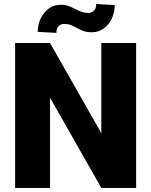

<svg xmlns="http://www.w3.org/2000/svg" viewBox="-20 -922 742 942"><path d="M647.9 -710.9V0H477.1L225.6 -442.4V0H54.2V-710.9H225.6L477.1 -268.6V-710.9ZM452.1 -902.3 543 -897Q543 -861.3 528.6 -831.1Q514.2 -800.8 488.8 -782.2Q463.4 -763.7 430.2 -763.7Q399.9 -763.7 378.7 -773.9Q357.4 -784.2 338.1 -794.4Q318.8 -804.7 293.9 -804.7Q278.8 -804.7 267.8 -793.9Q256.8 -783.2 256.8 -760.7L165 -765.6Q165 -800.3 179.4 -830.8Q193.8 -861.3 219.2 -880.1Q244.6 -898.9 277.8 -898.9Q303.2 -898.9 325.2 -888.9Q347.2 -878.9 368.7 -868.7Q390.1 -858.4 413.6 -858.4Q429.2 -858.4 440.7 -869.1Q452.1 -879.9 452.1 -902.3Z"/></svg>

Font: Vazirmatn UI Black
Style: Regular
Weight: 900
Designer: Saber Rastikerdar
Foundry: Saber Rastikerdar
Version: Version 33.003